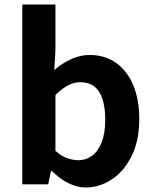

<svg xmlns="http://www.w3.org/2000/svg" viewBox="-20 -818 684 852"><path d="M360 14Q323 14 284 -5Q245 -24 211 -59H206L194 0H79V-798H226V-597L221 -507Q255 -537 295.5 -555.5Q336 -574 377 -574Q446 -574 495.5 -538.5Q545 -503 571.5 -439.5Q598 -376 598 -290Q598 -194 564 -125.5Q530 -57 475.5 -21.5Q421 14 360 14ZM328 -107Q361 -107 388 -126.5Q415 -146 431 -186Q447 -226 447 -287Q447 -340 435 -377.5Q423 -415 399 -434Q375 -453 336 -453Q308 -453 281.5 -439Q255 -425 226 -396V-149Q252 -125 278.5 -116Q305 -107 328 -107Z"/></svg>

Font: Noto Sans KR Thin
Style: Bold
Weight: 700
Version: Version 2.004-H2;hotconv 1.0.118;makeotfexe 2.5.65603